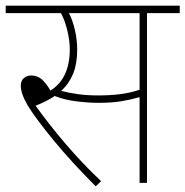

<svg xmlns="http://www.w3.org/2000/svg" viewBox="-20 -642 651 674"><path d="M496 -596V0H470V-301Q439 -292 405.5 -286.5Q372 -281 326 -281Q292 -281 250 -286Q208 -291 172 -305Q144 -286 105 -271Q152 -205 212 -135Q272 -65 335 -6L316 12Q231 -73 168.5 -149Q106 -225 77 -272Q64 -295 58.5 -311.5Q53 -328 53 -341Q53 -359 64 -368Q75 -377 89 -377Q110 -377 125.5 -364.5Q141 -352 157 -324Q192 -346 208.5 -382.5Q225 -419 225 -468Q225 -499 216.5 -534.5Q208 -570 194 -596H0V-622H611V-596ZM325 -307Q366 -307 402 -311.5Q438 -316 470 -327V-596H222Q234 -574 242.5 -538.5Q251 -503 251 -467Q251 -419 237 -384Q223 -349 195 -323Q221 -316 253.5 -311.5Q286 -307 325 -307Z"/></svg>

Font: Noto Sans Thin
Style: Regular
Weight: 100
Designer: Monotype Design Team
Foundry: Monotype Imaging Inc.
Version: Version 2.007